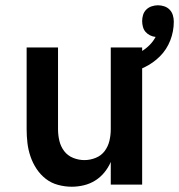

<svg xmlns="http://www.w3.org/2000/svg" viewBox="-20 -700 679 728"><path d="M252 8Q226 8 200 1Q174 -6 153.5 -22Q133 -38 118.5 -60Q104 -82 95.5 -107Q87 -132 84 -158Q81 -184 81 -210V-520H200V-210Q200 -188 205 -166.5Q210 -145 223 -127.5Q236 -110 257 -101.5Q278 -93 300 -93Q322 -93 343 -101.5Q364 -110 377 -127.5Q390 -145 395 -166.5Q400 -188 400 -210V-520H519V0H400V-86Q391 -65 376 -46.5Q361 -28 341 -15.5Q321 -3 298 2.5Q275 8 252 8ZM460 -419 442 -477Q461 -482 480 -488.5Q499 -495 516 -505Q533 -515 547 -529Q561 -543 570 -560Q559 -561 549 -566Q539 -571 532 -579Q525 -587 522 -598Q519 -609 519 -620Q519 -632 522.5 -643.5Q526 -655 534.5 -663.5Q543 -672 555 -676Q567 -680 579 -680Q591 -680 603 -676Q615 -672 623.5 -663Q632 -654 635.5 -642Q639 -630 639 -618Q639 -581 625.5 -546.5Q612 -512 586.5 -486.5Q561 -461 528 -445Q495 -429 460 -419Z"/></svg>

Font: Iosevka Custom Extended
Style: Bold
Weight: 700
Width: 7
Monospace: yes
Designer: Belleve Invis
Foundry: Belleve Invis
Version: Version 11.2.4; ttfautohint (v1.8.4)